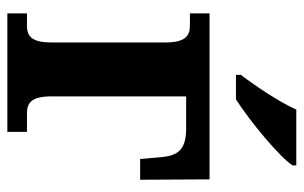

<svg xmlns="http://www.w3.org/2000/svg" viewBox="-168 -638 806 509"><g transform="rotate(90 234.5 -383.0)"><path d="M178 -606H243C302 -644 395 -721 418 -756V-766H270C250 -721 209 -660 178 -619ZM15 0H329V-52H281C256 -52 235 -59 235 -117V-474H321C379 -474 392 -449 396 -409L401 -352H456L455 -536H15V-484H46C71 -484 92 -476 92 -420V-116C92 -59 71 -52 46 -52H15Z"/></g></svg>

Font: Noto Serif SemiCondensed
Style: Bold
Weight: 700
Width: 4
Designer: Monotype Design Team
Foundry: Monotype Imaging Inc.
Version: Version 2.015